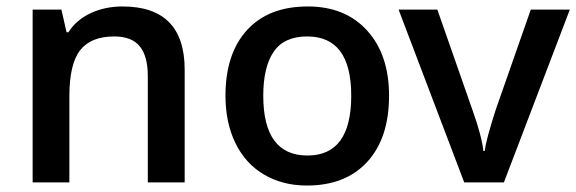

<svg xmlns="http://www.w3.org/2000/svg" viewBox="-20 -570 1801 600"><path d="M557.1 0H441.9V-332Q441.9 -394.5 416.7 -425.3Q391.6 -456.1 336.9 -456.1Q264.2 -456.1 230.5 -413.1Q196.8 -370.1 196.8 -269V0H82V-540H171.9L188 -469.2H193.8Q218.3 -507.8 263.2 -528.8Q308.1 -549.8 362.8 -549.8Q557.1 -549.8 557.1 -352.1Z M1195.8 -271Q1195.8 -138.7 1127.9 -64.5Q1060.1 9.8 939 9.8Q863.3 9.8 805.2 -24.4Q747.1 -58.6 715.8 -122.6Q684.6 -186.5 684.6 -271Q684.6 -402.3 752 -476.1Q819.3 -549.8 941.9 -549.8Q1059.1 -549.8 1127.4 -474.4Q1195.8 -398.9 1195.8 -271ZM802.7 -271Q802.7 -84 940.9 -84Q1077.6 -84 1077.6 -271Q1077.6 -456.1 939.9 -456.1Q867.7 -456.1 835.2 -408.2Q802.7 -360.4 802.7 -271Z M1430.7 0 1225.6 -540H1346.7L1456.5 -226.1Q1484.9 -147 1490.7 -98.1H1494.6Q1499 -133.3 1528.8 -226.1L1638.7 -540H1760.7L1554.7 0Z"/></svg>

Font: f1_44652          
Style: Regular
Weight: 600
Foundry: Ascender Corporation
Version: Version 1.10